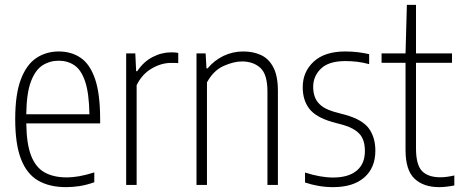

<svg xmlns="http://www.w3.org/2000/svg" viewBox="-20 -760 1890 789"><path d="M251.5 9Q183.5 9 137 -17.8Q90.5 -44.5 66.5 -105.8Q42.5 -167 42.5 -270.5Q42.5 -373 65.8 -434Q89 -495 129.5 -521.8Q170 -548.5 221.5 -548.5Q273.5 -548.5 311.8 -522.2Q350 -496 370.8 -435Q391.5 -374 391.5 -270V-253H88Q89 -168.5 108 -120Q127 -71.5 163.8 -51.2Q200.5 -31 254.5 -31Q278.5 -31 305.5 -35.8Q332.5 -40.5 367.5 -51.5V-11Q334.5 0.5 306.5 4.8Q278.5 9 251.5 9ZM221.5 -510.5Q184.5 -510.5 154.8 -491.5Q125 -472.5 107 -424.8Q89 -377 88 -290.5H347.5Q346 -377 330 -424.8Q314 -472.5 286 -491.5Q258 -510.5 221.5 -510.5Z M498.5 0V-540.5H536L539.5 -467.5H544Q569.5 -506 606.8 -525.5Q644 -545 685 -545Q694 -545 701 -544.2Q708 -543.5 712.5 -542.5V-500.5Q705 -501.5 698.8 -501.5Q692.5 -501.5 683 -501.5Q642.5 -501.5 603 -478.2Q563.5 -455 541.5 -410V0Z M787.5 0V-540.5H825L828.5 -479H833Q860.5 -512 898.2 -530.2Q936 -548.5 980 -548.5Q1020.5 -548.5 1052.5 -533.8Q1084.5 -519 1103.2 -483.5Q1122 -448 1122 -386V0H1079V-384Q1079 -454.5 1050 -481Q1021 -507.5 974 -507.5Q940.5 -507.5 899 -489Q857.5 -470.5 830.5 -421.5V0Z M1349 9Q1318.5 9 1289.5 4Q1260.5 -1 1233.5 -10V-51Q1297 -30.5 1349 -30.5Q1411.5 -30.5 1445.5 -58.5Q1479.5 -86.5 1479.5 -139Q1479.5 -186 1457.2 -209.8Q1435 -233.5 1392.5 -246L1344.5 -259Q1277.5 -278.5 1250.8 -313.5Q1224 -348.5 1224 -401.5Q1224 -465 1269.2 -506.8Q1314.5 -548.5 1398.5 -548.5Q1426.5 -548.5 1450.5 -545.5Q1474.5 -542.5 1497 -537.5V-496.5Q1470 -503.5 1447.5 -506.2Q1425 -509 1399 -509Q1331 -509 1299 -478Q1267 -447 1267 -403.5Q1267 -362 1287.8 -337.8Q1308.5 -313.5 1351.5 -301L1399.5 -288Q1470.5 -268 1496.5 -231.2Q1522.5 -194.5 1522.5 -141Q1522.5 -70.5 1477 -30.8Q1431.5 9 1349 9Z M1784.5 9Q1720 9 1683.2 -26Q1646.5 -61 1646.5 -143.5V-502H1548V-540.5H1646.5L1652 -740H1689.5V-540.5H1837.5V-502H1689.5V-150Q1689.5 -83 1714.2 -57.2Q1739 -31.5 1789.5 -31.5Q1815 -31.5 1847 -39V2Q1833 5 1816.2 7Q1799.5 9 1784.5 9Z"/></svg>

Font: Encode Sans Condensed ExtraLight
Style: Regular
Weight: 200
Width: 3
Designer: Multiple Designers
Foundry: Impallari Type
Version: Version 3.000; ttfautohint (v1.8.3) -l 8 -r 50 -G 200 -x 14 